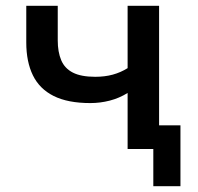

<svg xmlns="http://www.w3.org/2000/svg" viewBox="-20 -516 686 665"><path d="M511 129V0H423V-82H605V129ZM422 0V-194Q393 -176 360 -167.5Q327 -159 293 -159Q215 -159 166 -183.5Q117 -208 94 -255Q71 -302 71 -369V-496H180V-376Q180 -336 192 -307.5Q204 -279 232.5 -264.5Q261 -250 310 -250Q343 -250 370.5 -257.5Q398 -265 422 -280V-496H531V0Z"/></svg>

Font: Nunito Sans 8pt SemiBold
Style: Regular
Weight: 600
Version: Version 3.101;gftools[0.9.27]